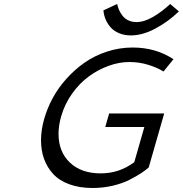

<svg xmlns="http://www.w3.org/2000/svg" viewBox="-20 -939 923 969"><path d="M502 -886.7 571.3 -918.9Q574.7 -902.3 581.3 -887.7Q587.9 -873 598.9 -858.9Q609.9 -844.7 627.9 -836.2Q646 -827.6 668.5 -827.6Q708 -827.6 753.4 -854.2Q798.8 -880.9 838.9 -918.9L882.8 -881.3Q828.6 -829.1 763.9 -794.7Q699.2 -760.3 641.1 -760.3Q607.9 -760.3 581.5 -771.2Q555.2 -782.2 538.8 -800.5Q522.5 -818.8 513.2 -840.8Q503.9 -862.8 502 -886.7ZM649.4 -699.2Q766.1 -699.2 855.5 -640.1L805.2 -578.1Q773.9 -597.7 728.5 -611.8Q683.1 -626 632.8 -626Q581.5 -626 528.6 -606.9Q475.6 -587.9 428.5 -553.5Q381.3 -519 344 -466.6Q306.6 -414.1 288.6 -351.6Q275.4 -304.7 275.4 -263.7Q275.4 -172.9 332.8 -118.4Q390.1 -64 488.3 -64Q582.5 -64 657.7 -120.6L708.5 -297.9H511.2L530.8 -366.2H808.6L730.5 -93.8Q712.9 -78.6 691.4 -64.5Q669.9 -50.3 633.8 -31.7Q597.7 -13.2 548.8 -1.7Q500 9.8 447.3 9.8Q380.9 9.8 329.8 -9Q278.8 -27.8 248.3 -61Q217.8 -94.2 202.4 -137Q187 -179.7 187 -230.5Q187 -281.7 202.4 -336.7Q217.8 -391.6 245.8 -443.6Q273.9 -495.6 315.7 -542Q357.4 -588.4 407.5 -623.3Q457.5 -658.2 520.3 -678.7Q583 -699.2 649.4 -699.2Z"/></svg>

Font: Cantarell
Style: Italic
Weight: 400
Italic angle: -16°
Designer: Dave Crossland
Version: Version 1.004